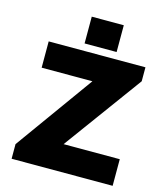

<svg xmlns="http://www.w3.org/2000/svg" viewBox="-133 -1029 971 1129"><g transform="rotate(15 353.0 -464.5)"><path d="M479 -929H284V-766H479ZM45 0H660V-162H318L666 -638V-723H77V-563H386L45 -89Z"/></g></svg>

Font: United Sans Black
Style: Regular
Weight: 900
Designer: Pablo Impallari, Rodrigo Fuenzalida (Modified by Dan O. Williams)
Version: Version 1.000;PS 001.000;hotconv 1.0.88;makeotf.lib2.5.64775